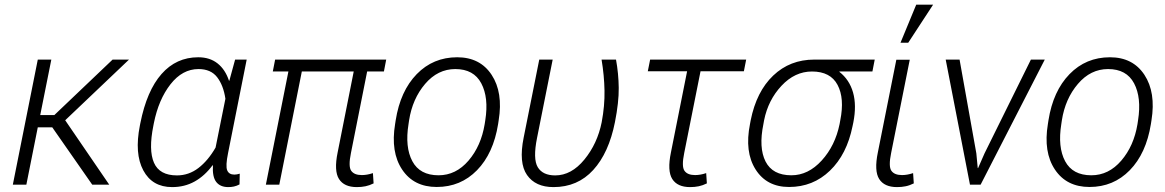

<svg xmlns="http://www.w3.org/2000/svg" viewBox="-20 -780 4919 811"><path d="M200.7 -242.2H139.6L91.3 0H34.2L139.6 -528.3H196.8L149.9 -293.9H209.5L455.6 -528.3H524.9L255.4 -272L441.4 0H369.6Z M1022 -528.3 943.4 -133.8Q932.1 -78.6 939.7 -60.5Q947.3 -42.5 969.7 -42.5Q975.1 -42.5 980.7 -43.5Q986.3 -44.4 992.7 -46.4L991.7 -1Q979.5 5.4 968.3 7.8Q957 10.3 944.3 10.3Q910.2 10.3 893.3 -11.5Q876.5 -33.2 879.4 -81.5L877.9 -82Q844.7 -37.1 802.2 -13.4Q759.8 10.3 707 10.3Q623 10.3 585.2 -60.5Q547.4 -131.3 570.8 -249.5L572.8 -259.8Q600.1 -397 662.4 -467.5Q724.6 -538.1 817.4 -538.1Q866.2 -538.1 898.9 -512.2Q931.6 -486.3 947.3 -439H948.7L973.1 -528.3ZM627.9 -249.5Q606.9 -146 630.4 -92.5Q653.8 -39.1 727.5 -39.1Q777.3 -39.1 818.1 -70.3Q858.9 -101.6 890.6 -156.7L932.1 -362.8Q923.8 -419.4 897.2 -453.9Q870.6 -488.3 818.4 -488.3Q750.5 -488.3 700.2 -424.1Q649.9 -359.9 629.9 -259.8Z M1601.6 -478H1530.8L1462.4 -133.8Q1450.7 -77.1 1463.4 -58.8Q1476.1 -40.5 1508.3 -40.5Q1519.5 -40.5 1530.8 -42.5Q1542 -44.4 1555.2 -48.8L1558.1 -5.4Q1540.5 3.4 1523.7 6.8Q1506.8 10.3 1487.3 10.3Q1433.6 10.3 1411.9 -23.9Q1390.1 -58.1 1406.2 -136.2L1474.1 -478H1254.9L1159.7 0H1103L1198.2 -478H1132.3L1142.1 -528.3H1611.3Z M1651.4 -272Q1670.9 -395.5 1740.2 -466.8Q1809.6 -538.1 1911.1 -538.1Q2007.8 -538.1 2056.6 -463.9Q2105.5 -389.6 2086.4 -272L2084 -255.9Q2064 -131.8 1994.9 -61Q1925.8 9.8 1824.7 9.8Q1727.5 9.8 1678.5 -64Q1629.4 -137.7 1648.9 -255.9ZM1705.6 -255.9Q1689.9 -158.7 1721.7 -99.1Q1753.4 -39.6 1832.5 -39.6Q1905.8 -39.6 1959 -101.6Q2012.2 -163.6 2027.3 -255.9L2029.8 -272Q2044.9 -367.7 2012.9 -428Q1981 -488.3 1903.3 -488.3Q1829.1 -488.3 1775.6 -425.5Q1722.2 -362.8 1708 -272Z M2314.5 -528.3 2248.5 -197.8Q2230.5 -108.4 2251.5 -73.7Q2272.5 -39.1 2325.2 -39.1Q2393.6 -39.1 2448.5 -106.2Q2503.4 -173.3 2521.5 -263.7Q2534.7 -333.5 2533.4 -397.5Q2532.2 -461.4 2521 -528.3H2582Q2592.8 -469.2 2593.5 -408.9Q2594.2 -348.6 2577.6 -264.6Q2551.8 -134.3 2485.8 -62Q2419.9 10.3 2317.9 10.3Q2241.7 10.3 2206.1 -40.8Q2170.4 -91.8 2191.9 -198.7L2257.8 -528.3Z M3122.1 -479H2939L2870.1 -133.8Q2858.4 -77.1 2871.1 -58.8Q2883.8 -40.5 2916 -40.5Q2927.2 -40.5 2938.5 -42.5Q2949.7 -44.4 2962.9 -48.8L2965.8 -5.4Q2948.2 3.4 2931.4 6.8Q2914.6 10.3 2895 10.3Q2841.3 10.3 2819.6 -23.9Q2797.9 -58.1 2814 -136.2L2882.3 -479H2716.3L2726.1 -528.3H3131.8Z M3665 -478H3525.9L3525.4 -476.6Q3567.9 -443.4 3583.3 -389.2Q3598.6 -335 3584.5 -263.2L3581.1 -247.1Q3557.1 -127.9 3485.6 -59.1Q3414.1 9.8 3313 9.8Q3218.3 9.8 3171.4 -64.5Q3124.5 -138.7 3147.9 -255.9L3150.9 -272Q3175.3 -393.6 3246.1 -460.9Q3316.9 -528.3 3419.4 -528.3H3674.8ZM3204.6 -255.9Q3184.1 -156.2 3213.6 -97.9Q3243.2 -39.6 3322.8 -39.6Q3394 -39.6 3450.9 -102.1Q3507.8 -164.6 3526.4 -255.9L3529.3 -272Q3547.9 -364.7 3517.8 -421.4Q3487.8 -478 3409.7 -478Q3337.4 -478 3281 -417.7Q3224.6 -357.4 3207.5 -272Z M3822.8 -527.8 3744.1 -133.8Q3732.4 -77.1 3745.1 -58.8Q3757.8 -40.5 3790 -40.5Q3801.3 -40.5 3812.5 -42.5Q3823.7 -44.4 3836.9 -48.8L3839.8 -5.4Q3822.3 3.4 3805.4 6.8Q3788.6 10.3 3769 10.3Q3715.3 10.3 3693.6 -23.9Q3671.9 -58.1 3688 -136.2L3766.1 -527.8ZM3850.1 -760.3H3921.4L3816.4 -599.6H3783.7Z M4104 -132.3 4109.9 -70.3 4111.3 -69.8 4138.7 -132.3 4334.5 -528.3H4393.1L4122.1 0H4077.1L3974.6 -528.3H4033.2Z M4408.7 -272Q4428.2 -395.5 4497.6 -466.8Q4566.9 -538.1 4668.5 -538.1Q4765.1 -538.1 4814 -463.9Q4862.8 -389.6 4843.8 -272L4841.3 -255.9Q4821.3 -131.8 4752.2 -61Q4683.1 9.8 4582 9.8Q4484.9 9.8 4435.8 -64Q4386.7 -137.7 4406.2 -255.9ZM4462.9 -255.9Q4447.3 -158.7 4479 -99.1Q4510.7 -39.6 4589.8 -39.6Q4663.1 -39.6 4716.3 -101.6Q4769.5 -163.6 4784.7 -255.9L4787.1 -272Q4802.2 -367.7 4770.3 -428Q4738.3 -488.3 4660.6 -488.3Q4586.4 -488.3 4533 -425.5Q4479.5 -362.8 4465.3 -272Z"/></svg>

Font: Franko
Style: Light Italic
Weight: 300
Designer: Google
Version: Version 1.200310; 2013